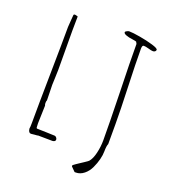

<svg xmlns="http://www.w3.org/2000/svg" viewBox="-142 -771 898 1001"><g transform="rotate(20 307.5 -270.5)"><path d="M362.8 98.1 363.3 100.1 386.2 123H393.1Q417 123 437.7 106.4Q458.5 89.8 470.7 63.5Q482.4 38.6 488.8 13.4Q495.1 -11.7 495.1 -32.2Q495.1 -61 501 -74.2V-184.1Q501 -259.3 496.1 -391.1Q491.2 -522.9 491.2 -599.1Q491.2 -619.1 500 -619.1Q510.7 -619.1 527.3 -614.3Q544.9 -608.9 554.2 -608.9Q560.5 -608.9 565.4 -612.5Q570.3 -616.2 570.3 -622.1Q570.3 -630.4 537.8 -640.1Q505.4 -649.9 464.1 -657Q422.9 -664.1 403.3 -664.1Q398.4 -664.1 390.4 -659.9Q382.3 -655.8 382.3 -651.9Q382.3 -644 397 -638.7Q412.6 -632.8 431.2 -630.9Q451.2 -627.9 455.1 -626L460.9 -615.2Q460.9 -518.6 465.8 -349.6Q470.2 -172.4 470.2 -84Q470.2 -48.3 461.7 -12.2Q453.1 23.9 438 41Q435.1 44.4 415 57.6L392.6 72.3L378.9 81.5Q362.3 92.3 362.3 96.2ZM222.2 9.8Q238.3 8.3 238.3 -2.9Q238.3 -8.8 233.4 -14.4Q228.5 -20 223.1 -20H220.2L177.7 -21.5Q140.6 -22.9 126 -22.9Q121.6 -22.9 121.1 -27.8Q120.1 -33.7 120.1 -47.9V-54.2L123 -149.9Q120.1 -155.8 120.1 -164.1Q120.1 -166.5 120.6 -168Q121.1 -169.4 121.1 -171.9L120.1 -170.9L123 -179.2L122.1 -221.7L121.1 -264.2Q121.1 -275.4 122.6 -305.2L124 -348.1Q124 -408.7 123.5 -457Q123 -505.4 123 -565.9Q123 -587.9 123.5 -605.5Q124 -623 124 -645Q124 -644.5 121.6 -645.5Q112.3 -648.9 107.4 -648.9Q100.1 -648.9 100.1 -642.1L97.7 -611.8Q95.2 -580.1 95.2 -576.2Q95.2 -496.1 92.3 -315.9Q89.4 -135.3 89.4 -43Q89.4 -18.1 87.4 -9.8Q89.8 13.2 104 13.2Q111.3 13.2 122.6 11.2Q135.3 9.8 141.1 9.8L139.2 8.8Q188 8.8 222.2 9.8Z"/></g></svg>

Font: Amatica SC
Style: Regular
Weight: 400
Designer: Vernon Adams, Ben Nathan
Foundry: newtypography
Version: Version 2.001